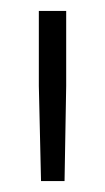

<svg xmlns="http://www.w3.org/2000/svg" viewBox="-20 -723 192 351"><path d="M98 -392H55L51 -566V-703H101V-566Z"/></svg>

Font: Metropolitano Light
Style: Regular
Weight: 300
Designer: Fonts by Alex Slobzheninov & Chris M. Simpson / Changes by Cristiano Sobral
Foundry: Fonts by Alex Slobzheninov & Chris M. Simpson / Changes by Cristiano Sobral
Version: Version 1.00;August 30, 2020;FontCreator 13.0.0.2681 64-bit